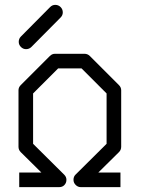

<svg xmlns="http://www.w3.org/2000/svg" viewBox="-20 -821 580 789"><path d="M475 -112V-52H312Q300 -52 291 -61Q282 -70 282 -82Q282 -95 290 -103L418 -230V-437L315 -540H219L116 -437V-230L244 -103Q253 -94 253 -82Q253 -69 244 -60Q236 -52 223 -52H59V-112H150L65 -196Q56 -205 56 -218V-450Q56 -462 65 -471L185 -591Q194 -600 206 -600H327Q340 -600 349 -591L469 -471Q478 -462 478 -450V-218Q478 -205 469 -196L384 -112ZM57 -649Q57 -662 66 -671L186 -792Q195 -801 207 -801Q220 -801 229 -792Q238 -783 238 -770Q238 -758 229 -749L109 -628Q100 -619 87 -619Q75 -619 66 -628Q57 -637 57 -649Z"/></svg>

Font: ibm3270
Style: Regular
Weight: 400
Monospace: yes
Version: Version 2.0.3